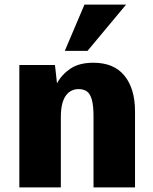

<svg xmlns="http://www.w3.org/2000/svg" viewBox="-20 -809 660 829"><path d="M63.5 0V-528.3H217.3L226.1 -449.2Q246.6 -487.3 284.2 -512.7Q321.8 -538.1 383.3 -538.1Q472.2 -538.1 517.6 -481.9Q563 -425.8 563 -328.1V0H383.8V-305.2Q383.8 -352.1 376.7 -377.9Q369.6 -403.8 355.5 -414.1Q341.3 -424.3 319.8 -424.3Q303.2 -424.3 289.3 -417.7Q275.4 -411.1 264.9 -397Q254.4 -382.8 248.5 -359.9Q242.7 -336.9 242.7 -303.7V0ZM259.8 -589.4 344.7 -789.1H524.4L357.9 -589.4Z"/></svg>

Font: Comme ExtraBold
Style: Regular
Weight: 800
Version: Version 1.000;gftools[0.9.27]